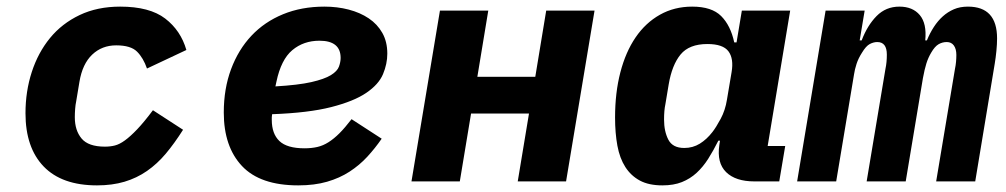

<svg xmlns="http://www.w3.org/2000/svg" viewBox="-20 -548 3040 580"><path d="M273 12Q167 12 112 -45Q57 -102 57 -206Q57 -272 76 -330.5Q95 -389 131 -433Q167 -477 220.5 -502.5Q274 -528 343 -528Q432 -528 479 -492Q526 -456 543 -397L424 -341Q413 -373 394 -392Q375 -411 331 -411Q288 -411 258.5 -383Q229 -355 220 -301L210 -241Q208 -232 207 -219Q206 -206 206 -194Q206 -154 226.5 -129.5Q247 -105 297 -105Q313 -105 327 -108.5Q341 -112 357.5 -124Q374 -136 394.5 -157.5Q415 -179 442 -215L533 -156Q507 -115 481 -84Q455 -53 424 -31.5Q393 -10 356 1Q319 12 273 12Z M881 12Q766 12 711 -46.5Q656 -105 656 -208Q656 -280 678 -339Q700 -398 739.5 -440Q779 -482 835 -505Q891 -528 960 -528Q999 -528 1033.5 -519Q1068 -510 1094 -492.5Q1120 -475 1135 -448.5Q1150 -422 1150 -386Q1150 -355 1137 -324Q1124 -293 1086.5 -267.5Q1049 -242 980.5 -224.5Q912 -207 802 -203Q801 -197 801 -193.5Q801 -190 801 -186Q801 -144 824 -122Q847 -100 900 -100Q921 -100 938.5 -104Q956 -108 972.5 -118.5Q989 -129 1005.5 -145.5Q1022 -162 1042 -188L1133 -129Q1113 -100 1089.5 -74.5Q1066 -49 1036 -29.5Q1006 -10 968 1Q930 12 881 12ZM945 -425Q897 -425 863 -396.5Q829 -368 815 -301L812 -287Q881 -291 920.5 -300Q960 -309 979.5 -321Q999 -333 1004 -347Q1009 -361 1009 -373Q1009 -425 945 -425Z M1309 -516H1455L1422 -316H1597L1630 -516H1776L1690 0H1544L1578 -205H1403L1369 0H1223Z M1981 12Q1940 12 1913 -2.5Q1886 -17 1869 -43.5Q1852 -70 1845 -108Q1838 -146 1838 -193Q1838 -268 1854 -329.5Q1870 -391 1900 -435Q1930 -479 1973.5 -503.5Q2017 -528 2071 -528Q2130 -528 2158.5 -499.5Q2187 -471 2198 -420H2205L2221 -516H2367L2299 -107H2352L2334 0H2259Q2202 0 2173.5 -28Q2145 -56 2153 -110L2155 -123H2150Q2135 -93 2119.5 -68.5Q2104 -44 2084.5 -26Q2065 -8 2040 2Q2015 12 1981 12ZM2047 -101Q2073 -101 2094 -114Q2115 -127 2132 -149Q2143 -163 2157 -189Q2171 -215 2176 -247L2190 -330Q2197 -371 2180.5 -393Q2164 -415 2117 -415Q2062 -415 2036 -383.5Q2010 -352 2000 -293L1990 -233Q1988 -224 1987 -212.5Q1986 -201 1986 -187Q1986 -151 1999 -126Q2012 -101 2047 -101Z M2388 0 2474 -516H2592L2577 -426H2583Q2600 -471 2628 -499.5Q2656 -528 2697 -528Q2737 -528 2758.5 -502.5Q2780 -477 2775 -426H2780Q2789 -448 2801 -466.5Q2813 -485 2828 -498.5Q2843 -512 2861.5 -520Q2880 -528 2904 -528Q2992 -528 2992 -432Q2992 -415 2990 -394.5Q2988 -374 2985 -356L2926 0H2808L2865 -341Q2867 -350 2868 -361Q2869 -372 2869 -382Q2869 -400 2861.5 -410.5Q2854 -421 2840 -421Q2827 -421 2815.5 -414.5Q2804 -408 2793 -389Q2784 -374 2778.5 -356.5Q2773 -339 2768 -312L2716 0H2598L2655 -341Q2657 -350 2658 -361Q2659 -372 2659 -383Q2659 -421 2630 -421Q2619 -421 2607.5 -415Q2596 -409 2584 -389Q2573 -372 2567.5 -355Q2562 -338 2560 -324L2506 0Z"/></svg>

Font: IBM Plex Mono
Style: Bold Italic
Weight: 700
Italic angle: -9°
Monospace: yes
Designer: Mike Abbink, Paul van der Laan, Pieter van Rosmalen
Foundry: Bold Monday
Version: Version 2.3